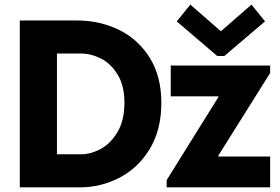

<svg xmlns="http://www.w3.org/2000/svg" viewBox="-20 -808 1207 828"><path d="M65.4 -719.7H311.5Q408.7 -719.7 491.7 -679.9Q574.7 -640.1 625.2 -559.8Q675.8 -479.5 675.8 -364.3Q675.8 -248.5 626 -166Q576.2 -83.5 495.4 -41.7Q414.6 0 324.2 0H65.4ZM516.6 -364.3Q516.6 -438.5 487.3 -486.3Q458 -534.2 415 -555.7Q372.1 -577.1 329.1 -577.1H225.6V-142.6H329.1Q371.6 -142.6 414.8 -166Q458 -189.5 487.3 -239.5Q516.6 -289.6 516.6 -364.3ZM698.7 -31.2 921.4 -388.7V-392.6H716.3V-525.4H1145V-493.2L921.4 -136.7V-132.8H1145V0H698.7ZM930.7 -674.8H934.6L1064.5 -788.1L1123 -715.8L947.3 -566.4H917L742.2 -715.8L800.8 -788.1Z"/></svg>

Font: Reddit Sans Chocolate ExtraBold
Style: Regular
Weight: 800
Designer: Stephen Hutchings
Foundry: Reddit
Version: Version 1.011